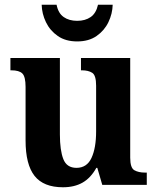

<svg xmlns="http://www.w3.org/2000/svg" viewBox="-20 -781 664 811"><path d="M246 10Q164 10 126 -38Q88 -86 88 -188V-414Q88 -457 74.5 -470.5Q61 -484 28 -484H24V-536H233V-213Q233 -146 247.5 -109Q262 -72 303 -72Q347 -72 366.5 -114Q386 -156 386 -226V-419Q386 -463 369.5 -473.5Q353 -484 326 -484H322V-536H530V-115Q530 -72 547.5 -62Q565 -52 592 -52H600V0H412L391 -72H387Q363 -29 328.5 -9.5Q294 10 246 10ZM306 -606Q257 -606 224 -629Q191 -652 174 -687.5Q157 -723 156 -761H219Q226 -725 249 -709Q272 -693 306 -693Q340 -693 363 -709Q386 -725 394 -761H456Q455 -723 438 -687.5Q421 -652 388 -629Q355 -606 306 -606Z"/></svg>

Font: Noto Serif Devanagari SemiCondensed
Style: Bold
Weight: 700
Width: 4
Designer: Universal Thirst, Indian Type Foundry and the Monotype Design Team
Foundry: Monotype Imaging Inc.
Version: Version 2.004; ttfautohint (v1.8.4.7-5d5b)